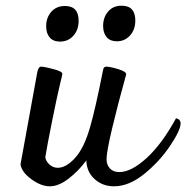

<svg xmlns="http://www.w3.org/2000/svg" viewBox="-20 -649 654 674"><path d="M614 -216Q614 -192 577 -137Q540 -82 486.5 -38.5Q433 5 380 5Q340 5 312 -20.5Q284 -46 283 -86Q256 -49 221 -22Q186 5 155 5Q124 5 90 -20Q56 -45 52 -72L111 -396Q115 -415 124 -415Q136 -415 167.5 -406.5Q199 -398 199 -390Q199 -387 190 -351Q180 -309 162.5 -222Q145 -135 139 -97Q141 -83 153.5 -71.5Q166 -60 183 -60Q212 -60 243.5 -94.5Q275 -129 296 -202Q314 -263 342 -404Q344 -415 353 -415Q366 -415 394.5 -406.5Q423 -398 423 -388Q394 -284 374 -200Q354 -116 354 -90Q354 -71 365.5 -58Q377 -45 399 -45Q441 -45 495 -94.5Q549 -144 598 -234Q614 -230 614 -216ZM342 -558Q342 -588 359.5 -608.5Q377 -629 407 -629Q455 -629 455 -577Q455 -545 436.5 -524.5Q418 -504 390 -504Q367 -504 354.5 -518.5Q342 -533 342 -558ZM142 -557Q142 -587 160 -607.5Q178 -628 208 -628Q256 -628 256 -576Q256 -544 237.5 -523.5Q219 -503 191 -503Q167 -503 154.5 -517.5Q142 -532 142 -557Z"/></svg>

Font: Charmonman
Style: Bold
Weight: 700
Designer: Ekaluck Peanpanawate
Foundry: Cadson Demak Co.,Ltd.
Version: Version 1.000; ttfautohint (v1.6)